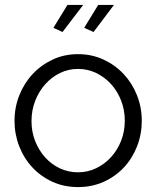

<svg xmlns="http://www.w3.org/2000/svg" viewBox="-20 -750 635 780"><path d="M234 -620 197 -637 254 -730H318ZM360 -620 322 -637 379 -730H443ZM297 10Q240 10 193 -11.5Q146 -33 111.5 -70Q77 -107 58 -156Q39 -205 39 -259Q39 -314 58.5 -363Q78 -412 112.5 -449Q147 -486 194 -508Q241 -530 297 -530Q353 -530 400.5 -508Q448 -486 482.5 -449Q517 -412 536.5 -363Q556 -314 556 -259Q556 -205 537 -156Q518 -107 483.5 -70Q449 -33 401.5 -11.5Q354 10 297 10ZM108 -258Q108 -214 123 -176.5Q138 -139 163.5 -110.5Q189 -82 223.5 -66Q258 -50 297 -50Q336 -50 370.5 -66.5Q405 -83 431 -111.5Q457 -140 472 -178Q487 -216 487 -260Q487 -303 472 -341.5Q457 -380 431 -408.5Q405 -437 370.5 -453.5Q336 -470 297 -470Q258 -470 224 -453.5Q190 -437 164 -408Q138 -379 123 -340.5Q108 -302 108 -258Z"/></svg>

Font: IngvarSans
Style: Regular
Weight: 400
Version: Version 1.000